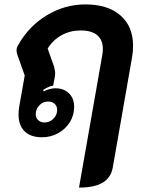

<svg xmlns="http://www.w3.org/2000/svg" viewBox="-20 -613 650 870"><path d="M443 -361Q446 -378 446 -391Q446 -432 420.5 -453.5Q395 -475 346 -475Q298 -475 259 -453.5Q220 -432 196 -393L225 -311Q230 -291 230 -280Q230 -272 229 -268L221 -225Q211 -224 198 -218Q185 -212 175 -205L178 -199Q206 -213 231 -213Q269 -213 292.5 -190Q316 -167 316 -129Q316 -91 296.5 -59.5Q277 -28 243.5 -9.5Q210 9 170 9Q119 9 91.5 -18Q64 -45 64 -95Q64 -111 67 -129L92 -271L60 -361Q55 -374 55 -385Q55 -397 63 -410Q111 -495 192.5 -544Q274 -593 367 -593Q469 -593 526 -543Q583 -493 583 -406Q583 -380 579 -357L491 146Q483 192 445.5 214.5Q408 237 338 237ZM239 -115Q239 -132 227.5 -142.5Q216 -153 198 -153Q175 -153 158.5 -136Q142 -119 142 -96Q142 -79 153 -68.5Q164 -58 182 -58Q205 -58 222 -75Q239 -92 239 -115Z"/></svg>

Font: K2D ExtraBold
Style: Italic
Weight: 800
Italic angle: -10°
Designer: Katatrad Aksorn Co.,Ltd.
Foundry: Cadson Demak Co.,Ltd.
Version: Version 1.000; ttfautohint (v1.6)